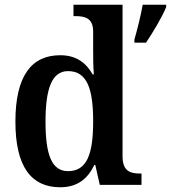

<svg xmlns="http://www.w3.org/2000/svg" viewBox="-20 -780 721 810"><path d="M234 10C307 10 350 -26 378 -84H382L401 0H577V-48H569C526 -48 497 -61 497 -121V-760H290V-712H297C338 -712 373 -704 373 -647V-576C373 -540 373 -497 376 -466H371C344 -513 304 -547 234 -547C113 -547 45 -460 45 -267C45 -75 113 10 234 10ZM547 -613V-600H596C625 -643 664 -708 681 -750V-760H582C574 -714 559 -655 547 -613ZM267 -58C198 -58 172 -127 172 -267C172 -404 198 -480 267 -480C348 -480 373 -404 373 -268C373 -130 347 -58 267 -58Z"/></svg>

Font: Noto Serif Khmer SemiCondensed SemiBold
Style: Regular
Weight: 600
Width: 4
Designer: Danh Hong and the Monotype Design Team
Foundry: Monotype Imaging Inc.
Version: Version 2.004